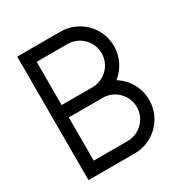

<svg xmlns="http://www.w3.org/2000/svg" viewBox="-183 -939 1026 1077"><g transform="rotate(-30 330.0 -400.0)"><path d="M380 -360C457 -360 520 -297 520 -220C520 -143 457 -80 380 -80H160V-360ZM360 -720C437 -720 500 -657 500 -580C500 -503 437 -440 360 -440H160V-720ZM380 0C502 0 600 -98 600 -220C600 -299 559 -368 496 -407C547 -447 580 -510 580 -580C580 -702 482 -800 360 -800H80V0Z"/></g></svg>

Font: Gauge
Style: Regular
Weight: 400
Designer: Daniel Pimley
Foundry: Daniel Pimley
Version: Version 1.004;PS 001.001;hotconv 1.0.56